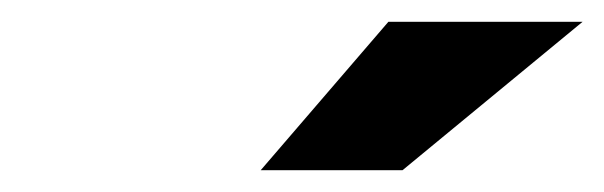

<svg xmlns="http://www.w3.org/2000/svg" viewBox="-20 -767 554 176"><path d="M336 -747H514L349 -611H219Z"/></svg>

Font: Red Hat Display Black
Style: Italic
Weight: 900
Italic angle: -12°
Designer: Pentagram / MCKL
Foundry: Pentagram / MCKL
Version: Version 1.003; Red Hat Display Black Italic